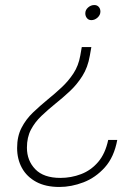

<svg xmlns="http://www.w3.org/2000/svg" viewBox="-20 -543 542 763"><path d="M216 200Q161.5 200 124 179.8Q86.5 159.5 67.2 124.5Q48 89.5 48 45Q48 -1 65.5 -35Q83 -69 111 -95.8Q139 -122.5 170 -148Q198.5 -171 225.2 -196Q252 -221 272 -251.5Q292 -282 299 -322L305 -356H343L337 -322Q329 -275 307.2 -240.8Q285.5 -206.5 257 -180Q228.5 -153.5 199 -130Q170 -106.5 144.5 -82.2Q119 -58 103 -27.8Q87 2.5 87 44Q87 95 120.2 129.5Q153.5 164 220 164Q263 164 302.2 149Q341.5 134 370 100.8Q398.5 67.5 410 13H446Q433.5 81 396.8 122Q360 163 311.8 181.5Q263.5 200 216 200ZM343 -463Q332 -463 325.5 -471Q319 -479 319 -490Q319 -503.5 330 -513.2Q341 -523 355 -523Q365.5 -523 372.2 -515.8Q379 -508.5 379 -497Q379 -483.5 367.8 -473.2Q356.5 -463 343 -463Z"/></svg>

Font: Overpass Thin
Style: Italic
Weight: 250
Italic angle: -10°
Designer: Delve Withrington, Dave Bailey, Thomas Jockin
Foundry: Delve Fonts LLC
Version: Version 4.000